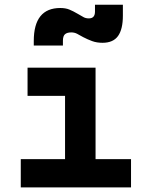

<svg xmlns="http://www.w3.org/2000/svg" viewBox="-20 -810 626 830"><path d="M261.2 0V-517.6H393.1V0ZM69.8 0V-122.1H271V0ZM383.3 0V-122.1H546.4V0ZM99.1 -395.5V-517.6H393.1V-395.5ZM126 -613.3V-632.8Q126 -775.4 240.7 -775.4Q263.2 -775.4 279.5 -768.8Q295.9 -762.2 317.4 -749.5Q332 -741.2 341.3 -735.8Q350.6 -730.5 364.3 -730.5Q390.6 -730.5 390.6 -759.8V-789.6H511.2V-742.2Q511.2 -683.6 490.2 -654.3Q469.2 -625 423.3 -625Q398.4 -625 378.4 -632.3Q358.4 -639.6 339.8 -649.4Q324.2 -658.2 313 -664.1Q301.8 -669.9 288.1 -669.9Q270 -669.9 261 -662.1Q252 -654.3 252 -633.8V-613.3Z"/></svg>

Font: Cascadia Mono PL
Style: Regular
Weight: 400
Monospace: yes
Designer: Aaron Bell
Foundry: Saja Typeworks
Version: Version 2102.003